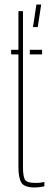

<svg xmlns="http://www.w3.org/2000/svg" viewBox="-20 -819 220 844"><path d="M29 -580V-600H61V-770H81V-85Q81 -44 89.5 -29.5Q98 -15 134 -15Q150 -15 157.2 -16Q164.5 -17 175 -19V0Q165.5 2 154.5 3.5Q143.5 5 132 5Q87 5 74 -16Q61 -37 61 -85V-580ZM111 -580V-600H165V-580ZM125 -700 140 -799H161L146 -700Z"/></svg>

Font: Big Shoulders Stencil Thin
Style: Regular
Weight: 100
Designer: Patric King
Foundry: XO Type Co
Version: Version 2.001